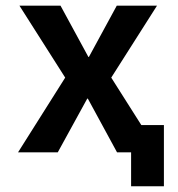

<svg xmlns="http://www.w3.org/2000/svg" viewBox="-20 -520 630 680"><path d="M43.9 19.5 210.9 -245.1 48.8 -500H194.3L293 -318.4H294.9L393.6 -500H536.1L374 -245.1L480.5 -77.1H560.5V139.6H444.3V19.5H394.5L291 -170.9H289.1L184.6 19.5Z"/></svg>

Font: GenEi M Gothic v2 Bold
Style: Regular
Weight: 700
Version: Version 2.0